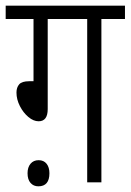

<svg xmlns="http://www.w3.org/2000/svg" viewBox="-20 -642 460 676"><path d="M148 -575V-258Q148 -215 116 -215Q98 -215 80 -230Q62 -245 50 -268.5Q38 -292 38 -316Q38 -334 47.5 -345Q57 -356 83 -356H98V-575H0V-622H420V-575H337V0H287V-575ZM77 -32Q77 -53 87.5 -65.5Q98 -78 116 -78Q134 -78 144 -65.5Q154 -53 154 -32Q154 14 115 14Q98 14 87.5 2Q77 -10 77 -32Z"/></svg>

Font: Noto Sans ExtraCondensed Light
Style: Regular
Weight: 300
Width: 2
Designer: Monotype Design Team
Foundry: Monotype Imaging Inc.
Version: Version 2.013; ttfautohint (v1.8.4.7-5d5b)